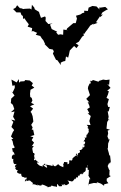

<svg xmlns="http://www.w3.org/2000/svg" viewBox="-20 -772 510 806"><path d="M120 -262 117 -284 112 -298 108 -302 119 -316 106 -326 124 -334 111 -340 116 -350 113 -361 107 -365 106 -378 108 -395 124 -404 117 -410 113 -412 118 -423 105 -434 86 -436 82 -431 66 -430 60 -425 59 -440 50 -426 28 -438 32 -412 42 -414V-403L33 -384L28 -389L41 -371L27 -358L26 -343L25 -340L34 -332L40 -314L26 -301L41 -304L35 -282L44 -266L27 -270L36 -260L28 -239L38 -228L39 -225L34 -218L26 -199L36 -189L28 -188L33 -179L36 -164L42 -153L34 -149C26 -154 34 -145 33 -136C37 -136 44 -124 39 -121C33 -120 35 -129 38 -124C27 -118 30 -111 30 -106C37 -102 47 -108 35 -103C36 -87 37 -80 50 -84C47 -78 41 -78 43 -71C43 -71 56 -75 43 -67C48 -60 46 -58 56 -57C49 -53 49 -44 65 -43C59 -51 59 -52 63 -41C74 -47 64 -41 74 -28C72 -34 77 -27 83 -28C82 -21 86 -27 91 -28C94 -12 88 -29 84 -11C93 -10 86 -17 90 -19C92 -5 92 -16 106 -14C112 -9 107 -12 118 -4C124 6 122 -10 115 2C117 1 124 0 139 7C143 3 130 8 138 3C144 8 145 5 148 7C156 8 158 2 153 2C162 3 171 7 184 14C173 15 177 14 194 11C198 3 201 5 188 4C196 5 202 11 214 11C222 19 217 1 222 0C228 16 237 8 232 10C244 11 244 6 232 0C237 8 258 -1 248 7C246 -6 252 4 257 6C271 -1 275 -2 262 -17C265 -11 285 -12 278 -10C288 -12 283 -8 295 -23C297 -12 296 -26 305 -32C297 -29 306 -23 308 -30C304 -39 311 -35 302 -35C322 -34 314 -31 313 -38C315 -35 321 -50 324 -39C327 -45 340 -49 324 -48C340 -48 341 -56 340 -68C339 -69 350 -67 350 -70C341 -77 353 -81 348 -73V-59H353L352 -39L351 -35L360 -19L356 -21L350 9L353 1L374 -4L389 -3L385 -8L404 -1L417 8V2L435 -3L428 -12V-22L445 -33L439 -36L440 -59H438L432 -75L439 -90L441 -84L445 -94L442 -120L439 -119L437 -129L431 -150L433 -149L434 -170L436 -175L441 -189L437 -185L431 -199L434 -212L432 -224L442 -227L427 -232L430 -260L437 -271L441 -266L434 -272L436 -282L432 -305L436 -304L441 -323H434L431 -335L437 -356L427 -361L433 -375L437 -389L430 -391L444 -403L430 -420L438 -415L440 -438L425 -436L413 -438L398 -433L404 -439L393 -429L371 -436L357 -428L360 -435L361 -422L356 -421L350 -408L349 -400L358 -372L359 -374L342 -357L356 -341L348 -344L354 -331L357 -321L346 -314L355 -297L348 -296L361 -285L355 -264L360 -247L344 -248C358 -232 343 -241 349 -233C356 -232 350 -220 352 -224C351 -221 358 -205 352 -218C344 -205 347 -205 343 -207C342 -197 346 -191 334 -195C343 -186 332 -186 331 -177C337 -183 343 -170 328 -161C328 -171 341 -160 331 -152C325 -165 328 -144 326 -148C319 -139 313 -143 320 -138C324 -143 315 -143 314 -142C322 -125 302 -133 308 -124C297 -116 299 -114 299 -129C311 -114 300 -109 304 -123C297 -118 284 -108 283 -105C297 -104 285 -112 282 -98C282 -98 272 -100 270 -98C272 -89 271 -82 262 -83C268 -93 259 -91 248 -92C251 -89 245 -81 244 -84C249 -78 245 -78 246 -70C225 -77 224 -84 224 -84C222 -79 213 -74 210 -75C222 -72 209 -71 199 -81C212 -80 204 -76 194 -76C197 -78 180 -79 173 -81C183 -64 177 -65 162 -78C168 -84 174 -69 169 -86C160 -74 157 -84 160 -73C141 -77 145 -78 136 -86C135 -91 131 -92 144 -88C135 -96 128 -102 128 -102C120 -92 122 -110 127 -108C132 -101 121 -111 124 -117C121 -126 117 -116 125 -121C125 -129 124 -130 119 -130C117 -144 111 -152 122 -156C117 -160 116 -161 112 -156L123 -173L113 -184L120 -196L107 -200L124 -205L119 -228L113 -227L117 -237L111 -248C114 -252 117 -257 120 -262ZM235 -509 245 -514 254 -516 257 -535 266 -530 269 -541 273 -560 291 -579 301 -570 310 -582 298 -590 311 -597 325 -618 333 -624 328 -632 333 -629 342 -642 344 -644 359 -665 373 -673 370 -669 390 -676 383 -679 400 -704 401 -700 412 -711 404 -710 410 -720 423 -728 433 -733 422 -743 402 -740H396L398 -732L385 -745L368 -747L352 -740L349 -726L333 -727L334 -719L326 -717L317 -711L299 -706L303 -694L298 -675H288C279 -668 271 -660 262 -653L259 -647L265 -645L246 -648L245 -626L234 -628L224 -626L216 -636L220 -639L197 -650L190 -669L201 -674L183 -671L171 -684L172 -698L169 -703L152 -697L144 -720L145 -721L126 -733L124 -740L114 -752L112 -732L106 -736L84 -735L78 -734L64 -739L68 -733L52 -750L45 -739L35 -734L49 -720H66L70 -709L76 -705L77 -692L82 -696C88 -687 94 -678 101 -670L96 -660L115 -654L113 -639L118 -642L136 -634L130 -626L149 -621L156 -610L162 -603L170 -586L166 -588L187 -567L202 -564L206 -556L202 -547C206 -538 211 -530 215 -521L221 -519L235 -499Z"/></svg>

Font: Charger Distortion
Style: 1
Weight: 400
Designer: Jasper
Foundry: Cannot Into Space Fonts
Version: Version 0.98